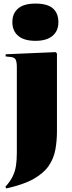

<svg xmlns="http://www.w3.org/2000/svg" viewBox="-20 -822 401 1072"><path d="M178 -594Q115 -594 82 -621.5Q49 -649 49 -699Q49 -747 81 -774.5Q113 -802 178 -802Q245 -802 275.5 -775Q306 -748 306 -698Q306 -649 273 -621.5Q240 -594 178 -594ZM15 230 10 221Q37 191 50.5 163.5Q64 136 69 104.5Q74 73 74 31V-447Q74 -476 67.5 -489Q61 -502 38 -504L11 -507L12 -519L291 -531L298 -523V-90Q298 -35 289 14Q280 63 252 104Q224 145 167.5 177Q111 209 15 230Z"/></svg>

Font: Literata 72pt Black
Style: Regular
Weight: 900
Designer: Latin by Veronika Burian and Jose Scaglione. Greek by Irene Vlachou. Cyrillic by Vera Evstafieva.
Foundry: TypeTogether
Version: Version 3.002